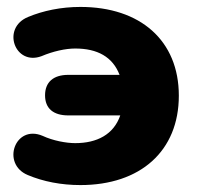

<svg xmlns="http://www.w3.org/2000/svg" viewBox="-20 -523 574 554"><path d="M212 11C385 11 496 -87 496 -247C496 -406 385 -503 212 -503C156 -503 104 -492 61 -474C-17 -442 23 -332 100 -361C133 -375 169 -383 197 -383C261 -383 305 -359 325 -307H177C134 -307 110 -286 110 -248C110 -210 134 -190 177 -190H327C308 -135 260 -110 197 -110C171 -110 133 -117 103 -131C23 -165 -17 -50 60 -18C105 1 157 11 212 11Z"/></svg>

Font: Nunito Black
Style: Regular
Weight: 900
Designer: Vernon Adams
Foundry: Vernon Adams
Version: Version 3.602